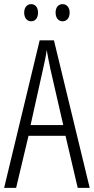

<svg xmlns="http://www.w3.org/2000/svg" viewBox="-20 -909 454 929"><path d="M97 -848C97 -822 111 -806 131 -806C150 -806 164 -821 164 -848C164 -874 150 -889 131 -889C111 -889 97 -873 97 -848ZM249 -848C249 -822 263 -806 283 -806C302 -806 317 -821 317 -848C317 -874 302 -889 283 -889C263 -889 249 -874 249 -848ZM356 0H414L241 -714H172L0 0H58L118 -252H297ZM224 -574 286 -304H128L188 -574C196 -609 202 -637 206 -667C211 -637 217 -609 224 -574Z"/></svg>

Font: Noto Sans Armenian ExtraCondensed Light
Style: Regular
Weight: 300
Width: 2
Designer: Monotype Design Team
Foundry: Monotype Imaging Inc.
Version: Version 2.008